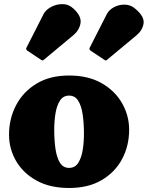

<svg xmlns="http://www.w3.org/2000/svg" viewBox="-20 -916 735 956"><path d="M25 -245Q25 -325 60 -392Q95 -459 161.8 -499.5Q228.5 -540 324 -540Q419.5 -540 486.2 -501.8Q553 -463.5 588 -401.8Q623 -340 623 -270Q623 -190 588 -124.2Q553 -58.5 486.2 -19.2Q419.5 20 324 20Q228.5 20 161.8 -17Q95 -54 60 -114.5Q25 -175 25 -245ZM250 -270Q250 -218 256.2 -174.8Q262.5 -131.5 278.5 -105.8Q294.5 -80 324 -80Q353.5 -80 369.5 -105Q385.5 -130 391.8 -169Q398 -208 398 -250Q398 -302 391.8 -345.2Q385.5 -388.5 369.5 -414.2Q353.5 -440 324 -440Q294.5 -440 278.5 -415Q262.5 -390 256.2 -351Q250 -312 250 -270ZM184 -618.5 116.5 -663.5Q106 -670.5 113 -681L197.5 -847Q208 -867 234.2 -881.2Q260.5 -895.5 291.2 -895.5Q322 -895.5 346 -873Q387 -835 380.8 -800Q374.5 -765 345 -740.5L199 -619Q194 -614.5 191.8 -614.8Q189.5 -615 184 -618.5ZM499 -618.5 431.5 -663.5Q421 -670.5 428 -681L512.5 -847Q523 -867 547.5 -880.2Q572 -893.5 601.8 -893Q631.5 -892.5 656 -870.5Q700 -832.5 694.8 -798.8Q689.5 -765 660 -740.5L514 -619Q509 -614.5 506.8 -614.8Q504.5 -615 499 -618.5Z"/></svg>

Font: Besley* Fatface
Style: Regular
Weight: 900
Designer: Owen Earl
Foundry: indestructible type*
Version: Version 3.000; ttfautohint (v1.8.3)